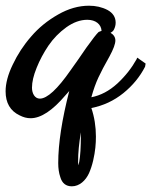

<svg xmlns="http://www.w3.org/2000/svg" viewBox="-34 -382 535 679"><path d="M314.9 -269C307.6 -262.2 293 -243.7 271 -212.9C252.9 -186 234.4 -159.7 215.8 -133.8C169.4 -66.9 132.8 -33.2 106.9 -33.2C88.9 -33.2 79.1 -51.8 79.1 -71.8C79.1 -91.8 84.5 -115.2 95.7 -142.6C106.4 -169.4 120.6 -195.8 137.7 -221.2C154.8 -246.1 175.8 -267.6 200.7 -285.6C225.6 -303.2 250 -312 274.9 -312C304.2 -312 323.7 -296.4 325.2 -272.9C319.3 -271 315.9 -269.5 314.9 -269ZM242.2 188C242.2 158.2 245.6 124 252 85.9V95.2C252 138.7 250 170.4 246.1 190.9C245.1 191.9 244.6 197.8 243.2 200.2C243.2 200.7 242.7 201.7 242.2 202.1ZM449.2 -172.9C432.1 -142.1 409.7 -113.3 381.3 -86.9C352.5 -60.5 321.8 -44.4 289.1 -38.1C296.4 -64.9 304.7 -87.9 314 -107.9C323.2 -127.4 335.9 -152.3 353 -182.1C367.2 -208 374 -227.1 374 -238.8C374 -250 368.2 -259.3 356.9 -266.1C363.3 -269.5 367.2 -273.4 369.1 -277.8C373 -285.6 375 -293.5 375 -301.8C375 -321.3 365.2 -336.4 346.2 -346.7C326.7 -356.9 304.7 -361.8 280.8 -361.8C244.6 -361.8 208 -351.6 171.4 -330.6C134.3 -309.6 102.5 -283.7 76.2 -252.9C49.3 -222.2 27.8 -189 11.2 -153.8C-5.9 -118.7 -14.2 -86.9 -14.2 -59.1C-14.2 -18.1 2.4 10.3 35.2 25.9C48.3 32.7 61 36.1 74.2 36.1C110.8 36.1 151.9 8.8 198.2 -45.9C201.7 -49.3 208.5 -57.6 210.9 -60.1C185.1 40.5 171.9 125.5 171.9 194.8C171.9 213.4 174.3 230 179.2 244.1C185.5 266.1 199.2 276.9 220.2 276.9C247.1 276.9 269 256.3 280.8 230.5C286.6 217.3 291.5 202.6 295.4 186C303.2 152.3 305.2 126 305.2 101.1C305.2 65.4 299.8 31.7 289.1 0C331.5 -8.3 369.1 -25.9 402.3 -52.7C435.5 -79.6 460.9 -110.8 479 -146L481 -157.2L451.2 -178.2Z"/></svg>

Font: Dancing Script
Style: Regular
Weight: 800
Designer: Pablo Impallari
Foundry: Pablo Impallari
Version: Version 2.001